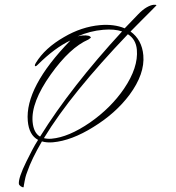

<svg xmlns="http://www.w3.org/2000/svg" viewBox="-100 -636 857 936"><g transform="rotate(-5 328.0 -167.5)"><path d="M-23 248Q-29 248 -36.5 241.5Q-44 235 -44 229Q-44 200 2 124Q19 96 35 71Q51 46 68 24Q26 -3 26 -72Q26 -237 267 -445Q188 -416 98 -341Q92 -335 86 -335H85L84 -337Q84 -344 90 -351Q140 -419 237 -464Q327 -507 418 -507Q486 -507 536 -481L607 -543Q631 -564 651.5 -573.5Q672 -583 687 -583Q699 -583 700 -579L666 -550Q649 -536 623 -514Q597 -492 563 -463Q615 -418 615 -342Q615 -251 531 -156Q456 -72 342 -15Q230 42 139 42Q109 42 86 33Q28 115 2 174Q-5 188 -9 199.5Q-13 211 -15 219L-21 241Q-22 243 -22 246Q-22 247 -23 248ZM79 9Q250 -219 522 -467Q486 -483 431 -483Q366 -483 304 -462Q312 -463 317.5 -463.5Q323 -464 327 -464Q365 -464 368 -450L355 -442Q262 -411 157 -288Q49 -161 49 -66Q49 -12 79 9ZM134 24Q217 24 327 -38Q435 -100 507 -188Q586 -285 586 -372Q586 -423 549 -451Q400 -320 287.5 -204Q175 -88 97 18Q114 24 134 24Z"/></g></svg>

Font: Whisper
Style: Regular
Weight: 400
Designer: Robert E. Leuschke
Foundry: Robert E. Leuschke
Version: Version 1.010; ttfautohint (v1.8.4.7-5d5b)